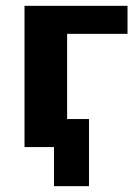

<svg xmlns="http://www.w3.org/2000/svg" viewBox="-20 -504 477 658"><path d="M165 0H64V-484H417V-388H210V-96H285V134H165Z"/></svg>

Font: Play
Style: Bold
Weight: 700
Designer: Jonas Hecksher (Cyrillic expansion: Cyreal)
Foundry: Jonas Hecksher, Playtype, e-types AS
Version: Version 2.101; ttfautohint (v1.5.65-e2d9)